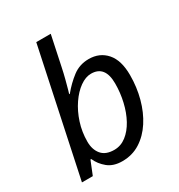

<svg xmlns="http://www.w3.org/2000/svg" viewBox="-181 -880 941 1011"><g transform="rotate(-30 289.5 -375.0)"><path d="M269 10Q215 10 181.5 -17.5Q148 -45 132 -82H127L94 0H28L189 -760H277L239 -580Q232 -546 223.5 -513.5Q215 -481 209 -459.5Q203 -438 202 -436H206Q242 -480 284.5 -512.5Q327 -545 383 -545Q449 -545 489.5 -499Q530 -453 530 -363Q530 -290 512 -223Q494 -156 460 -103.5Q426 -51 378 -20.5Q330 10 269 10ZM262 -63Q302 -63 335 -88.5Q368 -114 391.5 -157Q415 -200 427.5 -254Q440 -308 440 -364Q440 -472 355 -472Q322 -472 287.5 -447.5Q253 -423 224 -380.5Q195 -338 177.5 -284Q160 -230 160 -171Q160 -123 185 -93Q210 -63 262 -63Z"/></g></svg>

Font: Manna Sans
Style: Italic
Weight: 400
Italic angle: -12°
Designer: Monotype Design Team
Foundry: Monotype Imaging Inc.
Version: Version 2.001.1; ttfautohint (v1.8.2)